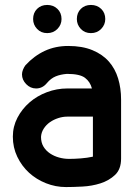

<svg xmlns="http://www.w3.org/2000/svg" viewBox="-20 -747 540 777"><path d="M114 -670Q114 -695 130 -711Q146 -727 171 -727Q196 -727 212.5 -711Q229 -695 229 -670Q229 -647 212.5 -630Q196 -613 171 -613Q146 -613 130 -630Q114 -647 114 -670ZM291 -670Q291 -695 307 -711Q323 -727 348 -727Q373 -727 389.5 -711Q406 -695 406 -670Q406 -647 389.5 -630Q373 -613 348 -613Q323 -613 307 -630Q291 -647 291 -670ZM352 -389Q345 -416 324 -432Q303 -448 251 -448Q225 -446 205.5 -438Q186 -430 170 -411Q152 -389 126 -389Q103 -389 86 -406.5Q69 -424 69 -446Q69 -455 73 -465Q77 -475 83 -483Q118 -521 161 -541Q204 -561 256 -561Q313 -561 354 -544Q395 -527 420.5 -498Q446 -469 458 -429.5Q470 -390 470 -344V-105Q470 -62 445.5 -39Q421 -16 386.5 -5Q352 6 313.5 8Q275 10 247 10Q205 10 166 -5.5Q127 -21 97.5 -48Q68 -75 50 -112.5Q32 -150 32 -194Q32 -235 50.5 -270.5Q69 -306 99.5 -332.5Q130 -359 170 -374Q210 -389 252 -389ZM356 -275H252Q234 -275 215.5 -269Q197 -263 182 -252.5Q167 -242 157 -226.5Q147 -211 146 -193Q146 -170 156 -153.5Q166 -137 182.5 -126Q199 -115 219 -109.5Q239 -104 260 -104Q281 -104 307 -106Q333 -108 356 -113Z"/></svg>

Font: VDS
Style: Bold
Weight: 700
Designer: artmaker
Foundry: artmaker
Version: Version 1.000 2009 initial release